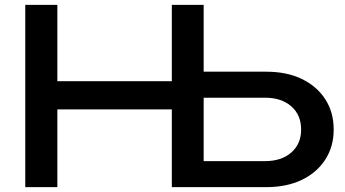

<svg xmlns="http://www.w3.org/2000/svg" viewBox="-20 -770 1418 790"><path d="M687 0V-750H818V-48L759 -107H1070Q1138 -107 1178.5 -142.5Q1219 -178 1219 -237Q1219 -297 1178.5 -332.5Q1138 -368 1070 -368H747V-475H1075Q1160 -475 1222 -445Q1284 -415 1318.5 -361.5Q1353 -308 1353 -237Q1353 -167 1318.5 -113.5Q1284 -60 1222 -30Q1160 0 1075 0ZM84 0V-750H216V0ZM155 -320V-436H750V-320Z"/></svg>

Font: Unbounded
Style: Regular
Weight: 400
Designer: Luke Prowse, Jean-Baptiste Morizot, Fátima Lázaro, Florian Runge
Foundry: NaN
Version: Version 1.701;gftools[0.9.28.dev5+ged2979d]